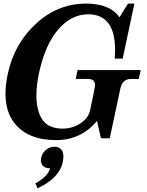

<svg xmlns="http://www.w3.org/2000/svg" viewBox="-20 -763 811 1059"><path d="M289.1 9.8Q132.8 9.8 59.1 -85Q10.3 -147.5 10.3 -246.1Q10.3 -296.4 22.9 -355.5Q58.6 -522.5 179 -632.8Q299.3 -743.2 455.1 -743.2Q585.9 -743.2 639.2 -667.5L686 -743.2H721.2L656.7 -439.9H612.8Q614.7 -464.8 614.7 -487.3Q614.7 -684.1 466.3 -684.1Q374 -684.1 301.3 -600.6Q228.5 -517.1 194.3 -356.4Q180.7 -291.5 180.7 -238.3Q180.7 -151.4 214.1 -102.5Q247.6 -53.7 324.7 -53.7Q380.9 -53.7 424.3 -83Q467.8 -112.3 476.6 -152.8Q504.4 -283.7 504.4 -292Q504.4 -327.6 464.8 -327.6H397.5L407.7 -376.5H755.9L745.6 -327.6H703.6Q654.8 -327.6 643.6 -273.9L585.4 -0.5H536.6L515.1 -96.2Q427.2 9.8 289.1 9.8ZM187 275.9 175.3 248Q243.7 210.9 256.3 165.5Q225.6 165.5 212.9 146.5Q205.6 135.3 205.6 121.1Q205.6 90.3 230 66.4Q250.5 46.4 281.2 46.4Q309.1 46.4 321.8 66.9Q329.6 80.1 329.6 97.7Q329.6 208.5 187 275.9Z"/></svg>

Font: Munson
Style: Bold Italic
Weight: 700
Italic angle: -12°
Designer: Paul James MIller
Foundry: High-Logic / Made with FontCreator
Version: Version 2.10;May 5, 2019;FontCreator 11.5.0.2430 64-bit